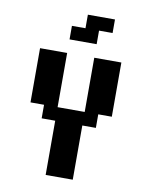

<svg xmlns="http://www.w3.org/2000/svg" viewBox="-84 -811 669 872"><g transform="rotate(10 250.0 -375.0)"><path d="M187.5 -687.5H250V-750H375V-687.5H312.5V-625H187.5ZM62.5 -562.5H187.5V-312.5H312.5V-562.5H437.5V-312.5H375V-250H312.5V0H187.5V-250H125V-312.5H62.5Z"/></g></svg>

Font: NeoDunggeunmo
Style: Regular
Weight: 400
Monospace: yes
Version: Version 1.600